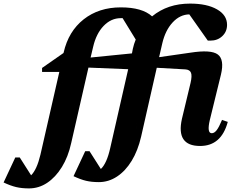

<svg xmlns="http://www.w3.org/2000/svg" viewBox="-212 -797 1308 1068"><path d="M-51 251Q-91 251 -122.5 243.5Q-154 236 -192 218L-127 79H-102L-39 178Q-7 147 13 63L118 -397H22V-419L141 -502L142 -505Q169 -623 253.5 -689.5Q338 -756 460 -756Q579 -756 634 -706Q720 -777 845 -777Q939 -777 995 -745Q1051 -713 1051 -659Q1051 -621 1024.5 -596Q998 -571 958 -571H944L841 -717Q789 -716 748.5 -672.5Q708 -629 691 -557L673 -479L847 -504Q962 -522 999.5 -494Q1037 -466 1017 -382L955 -129Q938 -56 966 -56Q980 -56 993 -72.5Q1006 -89 1023 -130L1055 -119Q1019 15 901 15Q766 15 800 -136L848 -336Q857 -375 850.5 -392Q844 -409 820 -411L660 -420L573 -37Q555 41 520.5 97.5Q486 154 439 185Q392 216 338 216Q297 216 266 208.5Q235 201 197 183L262 44H286L349 143Q382 112 401 27L501 -412L280 -421L184 -1Q167 76 132 132.5Q97 189 50.5 220Q4 251 -51 251ZM306 -536 292 -477 522 -500 527 -526Q533 -553 543 -577L470 -696Q465 -696 460 -696Q406 -696 364.5 -653Q323 -610 306 -536Z"/></svg>

Font: Platypi
Style: Bold Italic
Weight: 700
Italic angle: -13°
Designer: David Sargent
Foundry: Bolt Cutter Type
Version: Version 1.200; ttfautohint (v1.8.4.7-5d5b)